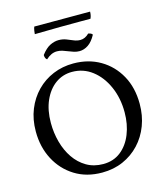

<svg xmlns="http://www.w3.org/2000/svg" viewBox="-138 -1068 1007 1180"><g transform="rotate(-15 365.5 -478.5)"><path d="M365 9Q266 9 192 -37Q118 -83 76.5 -162Q35 -241 35 -340Q35 -417 60.5 -480Q86 -543 131 -589Q176 -635 236 -660Q296 -685 365 -685Q461 -685 535.5 -641.5Q610 -598 653 -520.5Q696 -443 696 -340Q696 -266 672 -202.5Q648 -139 603.5 -91.5Q559 -44 498.5 -17.5Q438 9 365 9ZM385 -40Q450 -40 496.5 -76.5Q543 -113 568 -175.5Q593 -238 593 -314Q593 -404 560.5 -477.5Q528 -551 472 -594Q416 -637 344 -637Q285 -637 238.5 -603.5Q192 -570 165 -509Q138 -448 138 -367Q138 -304 154 -245Q170 -186 201.5 -140Q233 -94 279 -67Q325 -40 385 -40ZM423 -748Q405 -748 388 -753.5Q371 -759 355 -765.5Q339 -772 322.5 -777.5Q306 -783 288 -783Q269 -783 251.5 -775Q234 -767 217 -751Q210 -756 207 -764Q204 -772 204 -782Q233 -820 261 -833.5Q289 -847 315 -847Q341 -847 363 -838.5Q385 -830 405 -821.5Q425 -813 446 -813Q461 -813 475 -819.5Q489 -826 502 -839Q507 -838 515.5 -835Q524 -832 528 -825Q506 -784 479 -766Q452 -748 423 -748ZM548 -966Q548 -956 546 -945Q544 -934 539 -923Q523 -923 471 -923Q419 -923 344.5 -922.5Q270 -922 184 -920Q184 -926 186.5 -941.5Q189 -957 193 -966Z"/></g></svg>

Font: Vollkorn
Style: Regular
Weight: 400
Designer: Friedrich Althausen
Foundry: Friedrich Althausen
Version: Version 5.001